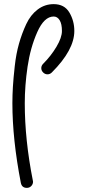

<svg xmlns="http://www.w3.org/2000/svg" viewBox="-20 -570 420 930"><path d="M140 310Q140 322 131.5 331Q123 340 110 340Q86 340 81 316Q40 105 40 -70Q40 -109 42.5 -150Q45 -191 51.5 -250Q58 -309 72 -358.5Q86 -408 107 -453Q128 -498 162.5 -524Q197 -550 240 -550Q292 -550 316 -509.5Q340 -469 340 -420Q340 -328 231 -219Q222 -210 210 -210Q198 -210 189 -219Q180 -228 180 -240Q180 -252 189 -261Q227 -299 253.5 -343.5Q280 -388 280 -420Q280 -454 269 -472Q258 -490 240 -490Q194 -490 160.5 -414.5Q127 -339 113.5 -247Q100 -155 100 -70Q100 107 139 304Q139 305 139.5 307Q140 309 140 310Z"/></svg>

Font: Pecita
Style: Book
Weight: 400
Width: 7
Version: Version 4.3